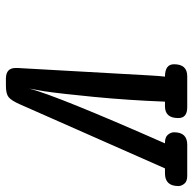

<svg xmlns="http://www.w3.org/2000/svg" viewBox="-22 -629 656 652"><g transform="rotate(90 306.0 -303.0)"><path d="M198.2 -565.9Q198.2 -610.8 238.8 -610.8H344.2Q381.3 -610.8 380.9 -580.1Q380.9 -535.2 340.8 -535.2H325.2Q320.3 -410.2 309.1 -294.7Q297.9 -179.2 290 -126L280.8 -74.2Q303.7 -165 466.8 -535.2H464.8Q445.8 -535.2 437.5 -545.2Q429.2 -555.2 429.2 -565.9Q429.2 -610.8 471.2 -610.8H577.1Q596.2 -610.8 604 -600.8Q611.8 -590.8 611.8 -581.1Q611.8 -535.2 568.8 -535.2H551.8L334 -42Q321.8 -14.2 310.3 -4.6Q298.8 4.9 272 4.9H245.1Q210.9 3.9 210.9 -27.8V-35.2L235.8 -478Q237.8 -516.1 240.2 -535.2Q198.2 -535.2 198.2 -565.9Z"/></g></svg>

Font: CMU Typewriter Text
Style: BoldItalic
Weight: 700
Italic angle: -14.04°
Version: Version 0.7.0